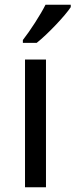

<svg xmlns="http://www.w3.org/2000/svg" viewBox="-20 -786 317 806"><path d="M76 -606H134C182 -644 255 -722 277 -756V-766H171C150 -724 106 -656 76 -618ZM173 0V-536H85V0Z"/></svg>

Font: Noto Sans Sunuwar
Style: Regular
Weight: 400
Designer: Anshuman Pandey
Foundry: Jamra Patel LLC
Version: Version 1.000